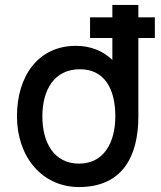

<svg xmlns="http://www.w3.org/2000/svg" viewBox="-20 -740 648 775"><path d="M299 15C472 15 538.5 -106 538.5 -270.5V-586.5H605V-670H538.5V-720H433.5V-670H343.5V-586.5H433.5V-498C396.5 -534 346.5 -555 286.5 -555C134.5 -555 48.5 -433.5 48.5 -270.5C48.5 -108.5 148.5 15 299 15ZM151 -270.5C151 -376.5 198.5 -460.5 302.5 -460.5C401 -460.5 445.5 -382.5 445.5 -270.5C445.5 -163.5 398.5 -79.5 299 -79.5C198.5 -79.5 151 -163.5 151 -270.5Z"/></svg>

Font: Eudonet SemiBold
Style: Regular
Weight: 600
Designer: Mikhail Sharanda
Foundry: Mikhail Sharanda
Version: Version 4.503;Glyphs 3.1.2 (3151)